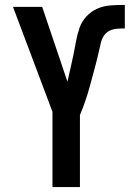

<svg xmlns="http://www.w3.org/2000/svg" viewBox="-20 -763 540 783"><path d="M194 0V-307L33 -735H152L255 -430Q261 -458 267.5 -485Q274 -512 279.5 -539.5Q285 -567 290 -594.5Q295 -622 304 -648.5Q313 -675 332.5 -696Q352 -717 377.5 -728Q403 -739 431.5 -741Q460 -743 488 -743H489V-647H485Q470 -647 454.5 -645.5Q439 -644 425.5 -637Q412 -630 403.5 -617Q395 -604 391.5 -589Q388 -574 384.5 -559Q381 -544 377.5 -529Q374 -514 370 -499Q366 -484 362 -469Q358 -454 354 -439.5Q350 -425 346 -410Q342 -395 337.5 -380.5Q333 -366 328 -351.5Q323 -337 317.5 -322.5Q312 -308 306 -294V0Z"/></svg>

Font: Iosevka Fixed
Style: Bold
Weight: 700
Monospace: yes
Designer: Belleve Invis
Foundry: Belleve Invis
Version: Version 32.3.0